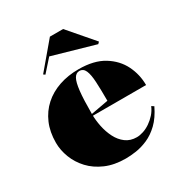

<svg xmlns="http://www.w3.org/2000/svg" viewBox="-175 -865 952 1007"><g transform="rotate(-30 300.5 -361.5)"><path d="M315 -515Q408 -515 466.5 -479Q525 -443 553 -386.5Q581 -330 581 -266H255V-276L364 -296Q364 -364 361.5 -410.5Q359 -457 348.5 -481Q338 -505 314 -505Q294 -505 282 -484Q270 -463 264.5 -413.5Q259 -364 259 -276Q259 -239 267 -200Q275 -161 292 -127.5Q309 -94 336.5 -73.5Q364 -53 403 -53Q421 -53 442.5 -60Q464 -67 484.5 -81Q505 -95 522 -114Q539 -133 549 -157L563 -148Q536 -92 502 -59.5Q468 -27 431 -11Q394 5 359.5 10Q325 15 297 15Q228 15 176 -7.5Q124 -30 89.5 -67Q55 -104 37.5 -149.5Q20 -195 20 -240Q20 -305 42 -356Q64 -407 103.5 -442.5Q143 -478 197 -496.5Q251 -515 315 -515ZM151 -577 141 -584 271 -738H351L481 -587L471 -577L216 -650Z"/></g></svg>

Font: Kalnia Thin
Style: Regular
Weight: 100
Version: Version 1.105